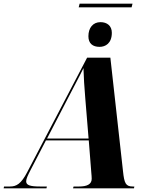

<svg xmlns="http://www.w3.org/2000/svg" viewBox="-77 -1029 814 1049"><path d="M353 -989H642L647 -1009H358ZM467 -773C499 -773 534 -792 534 -850C534 -888 508 -908 472 -908C431 -908 406 -877 406 -831C406 -791 430 -773 467 -773ZM-57 0H177L179 -10H143C88 -10 66 -17 66 -38C66 -52 74 -69 91 -102L174 -262H408L422 -84C423 -73 424 -62 424 -52C424 -21 396 -10 355 -10H325L322 0H655L657 -10H649C610 -10 602 -27 595 -94L526 -714H399L72 -89C38 -24 13 -10 -23 -10H-55ZM294 -492C331 -564 359 -615 379 -657C380 -611 384 -550 389 -491L407 -272H180Z"/></svg>

Font: Noto Serif Display SemiCondensed ExtraBold
Style: Italic
Weight: 800
Width: 4
Italic angle: -12°
Designer: Monotype Design Team
Foundry: Monotype Imaging Inc.
Version: Version 2.009